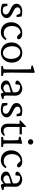

<svg xmlns="http://www.w3.org/2000/svg" viewBox="1882 -2738 864 4669"><g transform="rotate(90 2314.5 -403.0)"><path d="M231 9C339 9 419 -50 419 -131C419 -194 384 -234 281 -282C189 -325 158 -347 158 -396C158 -437 194 -468 251 -468C277 -468 299 -462 315 -453L344 -374H395L382 -493C352 -505 303 -512 262 -512C148 -512 71 -455 71 -374C71 -304 111 -268 222 -218C307 -181 332 -154 332 -112C332 -66 293 -37 239 -37C202 -37 172 -46 145 -65L121 -150H68L73 -27C113 -5 175 9 231 9Z M758 9C844 9 909 -29 953 -107L923 -132C884 -83 845 -62 782 -62C685 -62 612 -133 612 -260C612 -401 693 -471 782 -469L828 -419C855 -391 868 -384 892 -384C920 -384 934 -401 934 -425C934 -469 882 -512 780 -512C632 -512 520 -396 520 -243C520 -82 628 9 758 9Z M1260 9C1396 9 1503 -108 1503 -255C1503 -409 1408 -512 1265 -512C1125 -512 1011 -407 1011 -252C1011 -98 1109 9 1260 9ZM1104 -266C1104 -386 1163 -464 1253 -464C1348 -464 1412 -372 1412 -237C1412 -123 1355 -42 1272 -42C1174 -42 1104 -131 1104 -266Z M1588 0H1825L1828 -41L1751 -57C1748 -81 1745 -163 1745 -253L1747 -445C1747 -613 1749 -700 1751 -800L1731 -815L1574 -769L1576 -734L1663 -723C1666 -702 1668 -547 1668 -427V-281C1668 -140 1666 -82 1662 -57L1586 -41Z M2094 9C2140 9 2182 -13 2230 -62L2238 -30C2244 -5 2259 9 2281 9C2292 9 2311 4 2331 -4L2385 -23V-56L2310 -70C2306 -84 2303 -118 2303 -145L2306 -349C2305 -447 2230 -512 2120 -512C2035 -500 1939 -440 1939 -390C1939 -354 1980 -336 2032 -349L2034 -393C2037 -445 2048 -458 2090 -458C2165 -458 2225 -411 2225 -349V-286L2047 -225C1967 -198 1936 -168 1936 -116C1936 -51 2004 9 2094 9ZM2029 -131C2029 -163 2044 -183 2082 -194L2225 -234V-108C2193 -70 2160 -52 2120 -52C2072 -52 2029 -91 2029 -131Z M2645 9C2753 9 2833 -50 2833 -131C2833 -194 2798 -234 2695 -282C2603 -325 2572 -347 2572 -396C2572 -437 2608 -468 2665 -468C2691 -468 2713 -462 2729 -453L2758 -374H2809L2796 -493C2766 -505 2717 -512 2676 -512C2562 -512 2485 -455 2485 -374C2485 -304 2525 -268 2636 -218C2721 -181 2746 -154 2746 -112C2746 -66 2707 -37 2653 -37C2616 -37 2586 -46 2559 -65L2535 -150H2482L2487 -27C2527 -5 2589 9 2645 9Z M3283 -67 3263 -96C3238 -72 3206 -56 3169 -56C3103 -56 3066 -97 3066 -181L3067 -447H3246V-502H3067L3069 -602H3051L2908 -468V-447H2990L2987 -162C2987 -48 3054 9 3146 9C3198 9 3251 -19 3283 -67Z M3311 0H3552L3554 -41L3475 -57C3472 -69 3470 -119 3470 -194V-342C3470 -405 3472 -447 3477 -495L3462 -510L3305 -469V-433L3384 -417C3388 -390 3392 -328 3392 -259V-184C3391 -86 3389 -65 3387 -57L3309 -41ZM3364 -715C3364 -678 3396 -651 3431 -651C3466 -651 3496 -678 3496 -715C3496 -751 3466 -779 3431 -779C3396 -779 3364 -751 3364 -715Z M3873 9C3959 9 4024 -29 4068 -107L4038 -132C3999 -83 3960 -62 3897 -62C3800 -62 3727 -133 3727 -260C3727 -401 3808 -471 3897 -469L3943 -419C3970 -391 3983 -384 4007 -384C4035 -384 4049 -401 4049 -425C4049 -469 3997 -512 3895 -512C3747 -512 3635 -396 3635 -243C3635 -82 3743 9 3873 9Z M4309 9C4355 9 4397 -13 4445 -62L4453 -30C4459 -5 4474 9 4496 9C4507 9 4526 4 4546 -4L4600 -23V-56L4525 -70C4521 -84 4518 -118 4518 -145L4521 -349C4520 -447 4445 -512 4335 -512C4250 -500 4154 -440 4154 -390C4154 -354 4195 -336 4247 -349L4249 -393C4252 -445 4263 -458 4305 -458C4380 -458 4440 -411 4440 -349V-286L4262 -225C4182 -198 4151 -168 4151 -116C4151 -51 4219 9 4309 9ZM4244 -131C4244 -163 4259 -183 4297 -194L4440 -234V-108C4408 -70 4375 -52 4335 -52C4287 -52 4244 -91 4244 -131Z"/></g></svg>

Font: TPK Tissa Web Quiz
Style: Regular
Weight: 400
Designer: Jacques Le Bailly, Suppakit Chalermlarp | Katatrad Co.,Ltd.
Foundry: Jacques Le Bailly, Cadson Demak Co.,Ltd.
Version: Version 5.000;Glyphs 3.1.2 (3151)